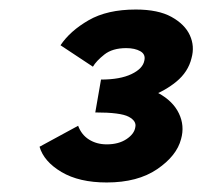

<svg xmlns="http://www.w3.org/2000/svg" viewBox="-20 -782 425 403"><path d="M228 -566 234 -603Q282 -603 312.5 -586.5Q343 -570 355.5 -544Q368 -518 360 -490Q351 -455 310 -427Q269 -399 204 -399Q146 -399 109 -421Q72 -443 63 -474L144 -518Q151 -499 167 -489Q183 -479 204 -479Q229 -479 245.5 -490Q262 -501 264 -515Q267 -528 250 -537Q233 -546 180 -546L192 -615Q232 -615 256 -626.5Q280 -638 283 -655Q286 -668 274.5 -674.5Q263 -681 245 -681Q216 -681 199 -667.5Q182 -654 175 -642L107 -687Q127 -717 166 -739.5Q205 -762 265 -762Q312 -762 340 -746.5Q368 -731 378.5 -708Q389 -685 382 -660Q375 -631 350 -610.5Q325 -590 292 -578.5Q259 -567 228 -566Z"/></svg>

Font: Ysabeau Infant ExtraBold
Style: Italic
Weight: 800
Italic angle: -12°
Designer: Christian Thalmann (Catharsis Fonts)
Version: Version 2.001;gftools[0.9.30]; featfreeze: ss01,ss02,lnum